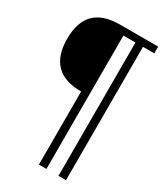

<svg xmlns="http://www.w3.org/2000/svg" viewBox="-223 -783 921 1080"><g transform="rotate(30 237.5 -243.0)"><path d="M221.2 211.9V-262.7Q4.9 -262.7 4.9 -481.4Q4.9 -698.2 221.2 -698.2H470.2V-654.3H397V211.9H348.1V-654.3H270V211.9Z"/></g></svg>

Font: Sansation Light
Style: Light
Weight: 300
Designer: Bernd Montag
Version: Version 1.301